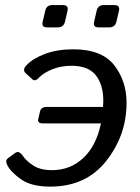

<svg xmlns="http://www.w3.org/2000/svg" viewBox="-20 -711 541 740"><path d="M161.1 -605.5Q139.2 -605.5 144.5 -627.4L154.3 -669.4Q159.2 -691.4 181.2 -691.4H223.1Q245.1 -691.4 240.2 -669.4L230.5 -627.4Q225.1 -605.5 203.1 -605.5ZM359.4 -605.5Q337.4 -605.5 342.8 -627.4L352.5 -669.4Q357.4 -691.4 379.4 -691.4H421.4Q443.4 -691.4 438.5 -669.4L428.7 -627.4Q423.3 -605.5 401.4 -605.5ZM7.8 -75.2Q-1 -92.8 11.2 -101.6L38.6 -121.6Q53.2 -132.3 68.4 -109.9Q81.1 -90.8 108.4 -73Q135.7 -55.2 180.2 -55.2Q251.5 -55.2 301.5 -102.5Q351.6 -149.9 369.1 -235.4H145.5Q123.5 -235.4 127.4 -252.4L134.3 -281.7Q138.2 -298.8 160.2 -298.8H377Q383.3 -369.6 354.7 -413.6Q326.2 -457.5 255.9 -457.5Q213.9 -457.5 180.7 -443.6Q147.5 -429.7 131.8 -413.1Q115.2 -395.5 105.5 -404.8L80.1 -427.7Q64.5 -441.4 82 -459.5Q106.4 -485.4 153.3 -503.2Q200.2 -521 262.2 -521Q372.1 -521 419.9 -460Q467.8 -398.9 467.8 -314.9Q467.8 -189.9 389.6 -90.8Q311.5 8.3 173.8 8.3Q100.6 8.3 60.5 -20.3Q20.5 -48.8 7.8 -75.2Z"/></svg>

Font: Istok Web
Style: Italic
Weight: 400
Italic angle: -13°
Designer: Andrey V. Panov
Foundry: Andrey V. Panov
Version: Version 1.0.2g